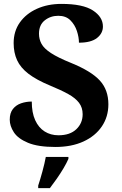

<svg xmlns="http://www.w3.org/2000/svg" viewBox="-20 -744 626 985"><path d="M264 10Q175 10 123.5 -11.5Q72 -33 51 -65.5Q30 -98 30 -130Q30 -164 46 -184.5Q62 -205 88 -214Q114 -223 143 -223Q143 -166 160.5 -127.5Q178 -89 209 -69.5Q240 -50 280 -50Q339 -50 371.5 -81Q404 -112 404 -158Q404 -192 385.5 -216.5Q367 -241 330 -261.5Q293 -282 237 -305Q167 -334 126 -365.5Q85 -397 67.5 -435.5Q50 -474 50 -523Q50 -584 82 -629Q114 -674 169.5 -699Q225 -724 295 -724Q405 -724 456.5 -690.5Q508 -657 508 -608Q508 -573 477.5 -549Q447 -525 385 -525Q385 -553 374.5 -585Q364 -617 341 -640Q318 -663 279 -663Q239 -663 209.5 -639.5Q180 -616 180 -571Q180 -543 193 -519Q206 -495 242 -471.5Q278 -448 345 -421Q448 -379 492 -331Q536 -283 536 -209Q536 -145 502.5 -95.5Q469 -46 408 -18Q347 10 264 10ZM176 208Q186 178 197.5 136Q209 94 215 61H331V71Q322 92 306 119Q290 146 271.5 172.5Q253 199 236 221H176Z"/></svg>

Font: Noto Serif Khojki
Style: Bold
Weight: 700
Version: Version 2.003